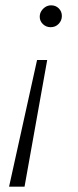

<svg xmlns="http://www.w3.org/2000/svg" viewBox="-20 -546 292 720"><path d="M14 154 119 -321H157L72 154ZM170 -444Q153 -444 141 -455.5Q129 -467 129 -483Q129 -495 135 -504.5Q141 -514 150.5 -520Q160 -526 172 -526Q189 -526 200.5 -514.5Q212 -503 212 -486Q212 -469 200 -456.5Q188 -444 170 -444Z"/></svg>

Font: Montserrat Thin Light
Style: Italic
Weight: 300
Italic angle: -11.3°
Version: Version 9.000